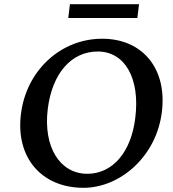

<svg xmlns="http://www.w3.org/2000/svg" viewBox="-20 -886 826 917"><path d="M379 11C552 11 727 -137 753 -351C779 -558 661 -701 468 -701C269 -701 105 -548 80 -341C54 -134 178 11 379 11ZM208 -365C229 -535 320 -640 447 -640C577 -640 650 -511 626 -322C606 -159 518 -56 397 -56C266 -56 186 -184 208 -365ZM306 -800H636L644 -866H314Z"/></svg>

Font: TPK Tissa Web Medium
Style: Italic
Weight: 500
Italic angle: -7°
Designer: Jacques Le Bailly, Suppakit Chalermlarp | Katatrad Co.,Ltd.
Foundry: Jacques Le Bailly, Cadson Demak Co.,Ltd.
Version: Version 5.000;Glyphs 3.1.2 (3151)